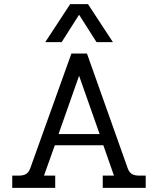

<svg xmlns="http://www.w3.org/2000/svg" viewBox="-20 -905 761 925"><path d="M318 -885H404L524 -702H445L361 -834L277 -702H198ZM39 -59H72Q93 -59 106 -67Q119 -75 126 -95L324 -647H399L595 -95Q602 -75 615 -67Q628 -59 650 -59H682V0H475V-59H529L478 -205H244L192 -59H246V0H39ZM460 -259 361 -540 262 -259Z"/></svg>

Font: Pridi Light
Style: Regular
Weight: 300
Version: Version 1.002